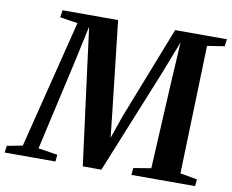

<svg xmlns="http://www.w3.org/2000/svg" viewBox="-122 -846 1147 950"><g transform="rotate(10 451.0 -371.0)"><path d="M-42 0 -37.5 -34.5 40.5 -49.5 201.5 -693 112.5 -707 118 -743H397L449.5 -274.5L461.5 -163L501 -276.5L683.5 -743H943.5L939 -707L852.5 -693.5L832.5 -49.5L918 -34.5L914.5 0H594.5L598 -35L686 -49.5L709.5 -498.5L720.5 -687.5L653.5 -515.5L444 0.5L350.5 0L284.5 -507L261.5 -686.5L222.5 -505.5L119.5 -49.5L216.5 -34.5L213 0Z"/></g></svg>

Font: Merriweather 72pt
Style: Bold Italic
Weight: 700
Italic angle: -7.8°
Version: Version 2.101